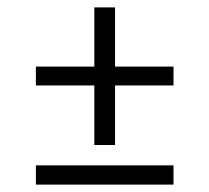

<svg xmlns="http://www.w3.org/2000/svg" viewBox="-20 -499 566 519"><path d="M235 -268H77V-319H235V-479H291V-319H449V-268H291V-107H235ZM77 -52H449V0H77Z"/></svg>

Font: Bellota
Style: Regular
Weight: 400
Designer: Kemie Guaida
Foundry: Kemie Guaida
Version: Version 4.001